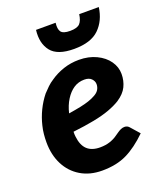

<svg xmlns="http://www.w3.org/2000/svg" viewBox="-136 -815 768 911"><g transform="rotate(-20 247.5 -359.5)"><path d="M223 8Q161 8 115 -19.5Q69 -47 44 -96Q19 -145 19 -209Q19 -229 21 -249.5Q23 -270 28 -290Q37 -328 54 -363Q71 -398 95 -428Q108 -442 121.5 -455Q135 -468 151 -478Q181 -499 218 -511.5Q255 -524 297 -524Q346 -524 384.5 -505.5Q423 -487 444 -457Q465 -427 465 -392Q465 -358 451 -329Q437 -300 402 -277Q378 -262 344 -249.5Q310 -237 263.5 -228Q217 -219 157 -212Q157 -206 157 -198.5Q157 -191 158 -187Q163 -142 186 -120.5Q209 -99 251 -99Q279 -99 301 -106.5Q323 -114 338 -125Q347 -131 355.5 -137Q364 -143 373 -147Q382 -151 392 -151Q407 -151 417 -138L454 -96Q400 -43 347.5 -17.5Q295 8 223 8ZM167 -301Q200 -306 226.5 -311.5Q253 -317 272 -323.5Q291 -330 305 -338Q322 -347 329.5 -359.5Q337 -372 337 -387Q337 -402 325 -414.5Q313 -427 289 -427Q259 -427 235.5 -411.5Q212 -396 194 -367.5Q176 -339 167 -301ZM295 -580Q211 -580 179 -620.5Q147 -661 155 -727H254Q250 -696 260.5 -681.5Q271 -667 306 -667Q342 -667 355.5 -681.5Q369 -696 373 -727H472Q463 -661 421.5 -620.5Q380 -580 295 -580Z"/></g></svg>

Font: Aleo ExtraBold
Style: Italic
Weight: 800
Italic angle: -7°
Designer: Alessio Laiso
Foundry: Alessio Laiso
Version: Version 2.001;gftools[0.9.29]